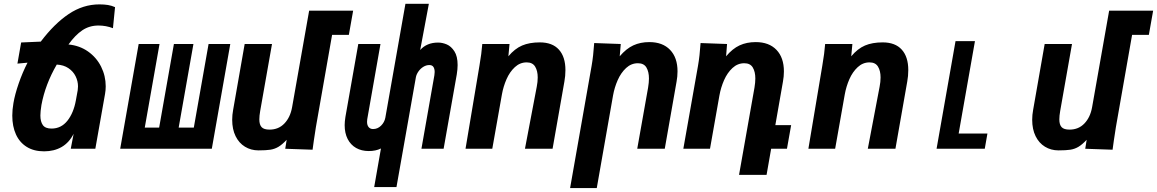

<svg xmlns="http://www.w3.org/2000/svg" viewBox="-20 -781 6074 1008"><path d="M44.5 -174Q44.5 -205 50.5 -239.5Q58 -284.5 78 -342.5Q98 -400.5 124.5 -452L71.5 -447L91 -558L194 -562.5Q265 -656.5 340.5 -707.2Q416 -758 502 -758Q527 -758 546.8 -754.8Q566.5 -751.5 584 -743.5L573 -633Q536.5 -647 497 -647Q449.5 -647 412.2 -622Q375 -597 339.5 -547.5Q397.5 -542 442 -510.8Q486.5 -479.5 510.8 -431Q535 -382.5 535 -328Q535 -307 531.5 -288L480.5 0H351.5L366.5 -78.5Q343 -32 303.5 -9.2Q264 13.5 211.5 13.5Q158 13.5 120.5 -9.8Q83 -33 63.8 -75.2Q44.5 -117.5 44.5 -174ZM378.5 -255 388 -307.5Q389.5 -317.5 389.5 -327.5Q389.5 -355 377 -380.5Q364.5 -406 339.5 -423Q314.5 -440 278 -442Q217.5 -338 197.5 -229.5Q192 -195.5 192 -174.5Q192 -142.5 205 -124.2Q218 -106 250.5 -106Q301 -106 333.8 -147Q366.5 -188 378.5 -255Z M1092 0H611L708 -550H817.5L740 -111H815.5L893 -550H995.5L918 -111H997.5L1075 -550H1189Z M1199 -152Q1199 -178 1204 -204.5L1264.5 -550H1408L1346 -198.5Q1341.5 -173 1341.5 -154Q1341.5 -126.5 1353.5 -113.5Q1365.5 -100.5 1395 -100.5Q1442.5 -100.5 1473.2 -132.8Q1504 -165 1513.5 -218L1603 -725H1834L1811.5 -598H1723.5L1638.5 -114Q1634.5 -90 1627.5 -42L1621 5L1477.5 0L1485 -47Q1461.5 -22 1441.8 -10.2Q1422 1.5 1399.2 5Q1376.5 8.5 1337 8.5Q1297.5 8.5 1266 -10.8Q1234.5 -30 1216.8 -66.2Q1199 -102.5 1199 -152Z M1980 -1.5Q1953 12 1916 12Q1878 12 1849.5 -4.2Q1821 -20.5 1805.2 -51.2Q1789.5 -82 1789.5 -124Q1789.5 -142.5 1793.5 -167.5L1861 -550H1977.5L1908 -155Q1907 -150 1907 -141.5Q1907 -123.5 1915.5 -113.5Q1924 -103.5 1938.5 -103.5Q1962.5 -103.5 1980.5 -121.2Q1998.5 -139 2003 -163L2108.5 -761H2231.5L2186 -518.5Q2220.5 -557.5 2280 -557.5Q2302.5 -557.5 2325.5 -547.8Q2348.5 -538 2365.5 -511.8Q2382.5 -485.5 2382.5 -439.5Q2382.5 -418 2378 -390L2309 0H2192.5L2260.5 -386Q2262 -395 2262 -403Q2262 -419.5 2255.5 -429.5Q2249 -439.5 2234 -439.5Q2217.5 -439.5 2202.2 -430Q2187 -420.5 2176.8 -405.8Q2166.5 -391 2163.5 -376L2061.5 201H1944.5Z M2512 -550H2655L2649 -485.5Q2682.5 -525.5 2721 -542Q2759.5 -558.5 2814 -558.5Q2880 -558.5 2914.2 -520.5Q2948.5 -482.5 2948.5 -413Q2948.5 -382 2943 -352.5L2881 0H2736L2798 -326Q2803 -351 2803 -374.5Q2803 -409 2789.5 -431.2Q2776 -453.5 2745 -453.5Q2710 -453.5 2683 -428.5Q2656 -403.5 2639.2 -365.2Q2622.5 -327 2615 -285L2564.5 0H2424L2497 -435.5Q2508.5 -502 2512 -550Z M3099.5 -555 3239 -550 3233.5 -485.5Q3267.5 -525.5 3304.8 -542.8Q3342 -560 3389 -560Q3459 -560 3498 -519.2Q3537 -478.5 3537 -406.5Q3537 -379.5 3532 -352.5L3470 0H3325.5L3382.5 -321Q3387 -348 3387 -369Q3387 -404 3373.8 -426.5Q3360.5 -449 3329 -449Q3294 -449 3267 -424Q3240 -399 3223 -360.5Q3206 -322 3198.5 -280L3113 206.5H2973L3086 -435.5Q3095 -486.5 3099.5 -555Z M3658 -555 3797 -550 3792 -485.5Q3825.5 -525.5 3862.8 -542.8Q3900 -560 3947.5 -560Q4017.5 -560 4056.5 -519.2Q4095.5 -478.5 4095.5 -406Q4095.5 -379.5 4090.5 -352.5L4050.5 -124H4133.5L4111.5 0H4028.5L4004.5 137H3860L3941 -321Q3945.5 -348 3945.5 -369Q3945.5 -404 3932.2 -426.5Q3919 -449 3887.5 -449Q3852.5 -449 3825.5 -424Q3798.5 -399 3781.5 -360.5Q3764.5 -322 3757 -280L3707.5 0H3567.5L3644.5 -435.5Q3653.5 -486.5 3658 -555Z M4312 -550H4455L4449 -485.5Q4482.5 -525.5 4521 -542Q4559.5 -558.5 4614 -558.5Q4680 -558.5 4714.2 -520.5Q4748.5 -482.5 4748.5 -413Q4748.5 -382 4743 -352.5L4681 0H4536L4598 -326Q4603 -351 4603 -374.5Q4603 -409 4589.5 -431.2Q4576 -453.5 4545 -453.5Q4510 -453.5 4483 -428.5Q4456 -403.5 4439.2 -365.2Q4422.5 -327 4415 -285L4364.5 0H4224L4297 -435.5Q4308.5 -502 4312 -550Z M4996.5 -565H5098.5L5013 -80H5164L5150 0H4897Z M5399 -152Q5399 -178 5404 -204.5L5464.5 -550H5608L5546 -198.5Q5541.5 -173 5541.5 -154Q5541.5 -126.5 5553.5 -113.5Q5565.5 -100.5 5595 -100.5Q5642.5 -100.5 5673.2 -132.8Q5704 -165 5713.5 -218L5803 -725H6034L6011.5 -598H5923.5L5838.5 -114Q5834.5 -90 5827.5 -42L5821 5L5677.5 0L5685 -47Q5661.5 -22 5641.8 -10.2Q5622 1.5 5599.2 5Q5576.5 8.5 5537 8.5Q5497.5 8.5 5466 -10.8Q5434.5 -30 5416.8 -66.2Q5399 -102.5 5399 -152Z"/></svg>

Font: JuliaMono ExtraBold
Style: Italic
Weight: 800
Italic angle: -9°
Monospace: yes
Designer: cormullion
Foundry: corm
Version: Version 0.057; ttfautohint (v1.8.4)